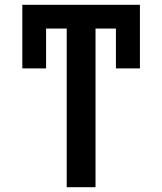

<svg xmlns="http://www.w3.org/2000/svg" viewBox="-20 -780 676 800"><path d="M73 -495V-760H563V-495H463V-661H378V0H258V-661H172V-495Z"/></svg>

Font: Noto Sans SemiCondensed SemiBold
Style: Regular
Weight: 600
Width: 4
Designer: Monotype Design Team
Foundry: Monotype Imaging Inc.
Version: Version 2.013; ttfautohint (v1.8.4.7-5d5b)